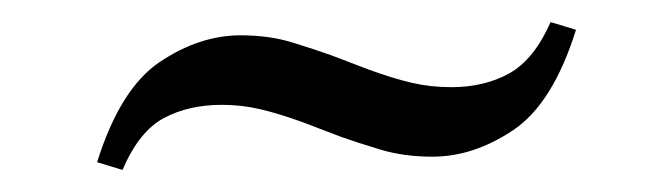

<svg xmlns="http://www.w3.org/2000/svg" viewBox="-20 -413 609 174"><path d="M91 -259 68 -266Q89 -333 125 -357Q161 -381 198 -381Q224 -381 245 -374.5Q266 -368 280 -363L314 -350Q336 -342 353 -338Q370 -334 389 -334Q419 -334 441.5 -346.5Q464 -359 479 -393L502 -386Q481 -319 445 -295Q409 -271 372 -271Q346 -271 324.5 -277.5Q303 -284 289 -289L255 -302Q233 -310 216 -314Q199 -318 181 -318Q151 -318 128.5 -306Q106 -294 91 -259Z"/></svg>

Font: Hedvig Letters Serif 18pt
Style: Regular
Weight: 400
Designer: Alexander Örn & Tor Weibull
Foundry: Kanon Foundry
Version: Version 1.000